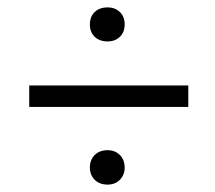

<svg xmlns="http://www.w3.org/2000/svg" viewBox="-20 -490 580 519"><path d="M223 -424Q223 -445 236 -457.5Q249 -470 271 -470Q291 -470 304 -457.5Q317 -445 317 -424Q317 -403 304 -390.5Q291 -378 271 -378Q249 -378 236 -390.5Q223 -403 223 -424ZM59 -259H489V-201H59ZM223 -37Q223 -58 236 -71Q249 -84 271 -84Q291 -84 304 -71Q317 -58 317 -37Q317 -17 304 -4Q291 9 271 9Q249 9 236 -4Q223 -17 223 -37Z"/></svg>

Font: Ysabeau Medium
Style: Italic
Weight: 500
Italic angle: -12°
Designer: Christian Thalmann (Catharsis Fonts)
Version: Version 0.003